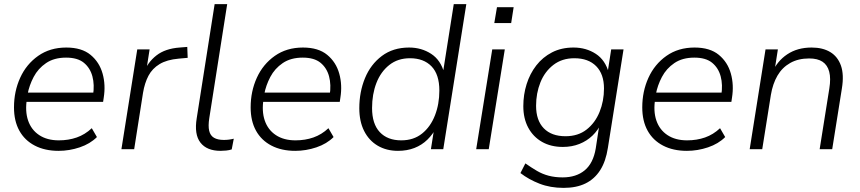

<svg xmlns="http://www.w3.org/2000/svg" viewBox="-20 -725 4181 933"><path d="M265 8Q198 8 149 -17.5Q100 -43 74 -90Q48 -137 48 -203Q48 -281 78 -347Q108 -413 165.5 -453.5Q223 -494 302 -494Q377 -494 420 -458.5Q463 -423 478.5 -367.5Q494 -312 484 -250L481 -230H93L100 -275H451L432 -262Q440 -313 429 -354Q418 -395 387.5 -420Q357 -445 301 -445Q243 -445 204 -418.5Q165 -392 143.5 -351Q122 -310 114 -267L111 -246Q101 -185 116.5 -139.5Q132 -94 170.5 -68.5Q209 -43 266 -43Q313 -43 353 -57Q393 -71 426 -102L451 -59Q418 -26 367.5 -9Q317 8 265 8Z M570 0 647 -485H707L689 -370H678Q697 -422 740 -455.5Q783 -489 853 -494L890 -497L892 -444L848 -440Q791 -435 755.5 -413.5Q720 -392 701.5 -357Q683 -322 675 -274L632 0Z M1052 8Q985 8 954 -32Q923 -72 936 -151L1023 -705H1084L997 -151Q991 -113 996.5 -89.5Q1002 -66 1020 -55.5Q1038 -45 1068 -45Q1080 -45 1092 -46.5Q1104 -48 1116 -51L1106 1Q1094 5 1079.5 6.5Q1065 8 1052 8Z M1415 8Q1348 8 1299 -17.5Q1250 -43 1224 -90Q1198 -137 1198 -203Q1198 -281 1228 -347Q1258 -413 1315.5 -453.5Q1373 -494 1452 -494Q1527 -494 1570 -458.5Q1613 -423 1628.5 -367.5Q1644 -312 1634 -250L1631 -230H1243L1250 -275H1601L1582 -262Q1590 -313 1579 -354Q1568 -395 1537.5 -420Q1507 -445 1451 -445Q1393 -445 1354 -418.5Q1315 -392 1293.5 -351Q1272 -310 1264 -267L1261 -246Q1251 -185 1266.5 -139.5Q1282 -94 1320.5 -68.5Q1359 -43 1416 -43Q1463 -43 1503 -57Q1543 -71 1576 -102L1601 -59Q1568 -26 1517.5 -9Q1467 8 1415 8Z M1914 8Q1858 8 1815.5 -17Q1773 -42 1749.5 -88.5Q1726 -135 1726 -199Q1726 -278 1753.5 -345Q1781 -412 1835.5 -453Q1890 -494 1968 -494Q2028 -494 2075 -463.5Q2122 -433 2139 -369H2132L2185 -705H2246L2134 0H2074L2091 -108H2102Q2084 -73 2057 -46.5Q2030 -20 1994 -6Q1958 8 1914 8ZM1930 -43Q1990 -43 2031 -76Q2072 -109 2093.5 -164Q2115 -219 2115 -285Q2115 -363 2077 -402.5Q2039 -442 1972 -442Q1913 -442 1871.5 -409Q1830 -376 1809 -321.5Q1788 -267 1788 -200Q1788 -123 1825.5 -83Q1863 -43 1930 -43Z M2382 -613 2395 -690H2476L2464 -613ZM2294 0 2372 -485H2433L2355 0Z M2719 188Q2654 188 2601.5 167.5Q2549 147 2509 116L2533 69Q2563 90 2589.5 105.5Q2616 121 2646.5 129Q2677 137 2714 137Q2780 137 2821.5 102.5Q2863 68 2875 -4L2894 -129L2903 -128Q2886 -92 2859 -66Q2832 -40 2795.5 -25.5Q2759 -11 2715 -11Q2657 -11 2614 -35.5Q2571 -60 2547 -104.5Q2523 -149 2523 -209Q2523 -265 2539 -316Q2555 -367 2586 -407Q2617 -447 2662.5 -470.5Q2708 -494 2767 -494Q2828 -494 2875 -463.5Q2922 -433 2939 -369H2932L2950 -485H3010L2934 -7Q2924 59 2896.5 102Q2869 145 2825 166.5Q2781 188 2719 188ZM2728 -63Q2789 -63 2830.5 -95.5Q2872 -128 2893.5 -181Q2915 -234 2915 -295Q2915 -365 2877 -403.5Q2839 -442 2771 -442Q2711 -442 2669 -409.5Q2627 -377 2606 -324.5Q2585 -272 2585 -211Q2585 -140 2622.5 -101.5Q2660 -63 2728 -63Z M3318 8Q3251 8 3202 -17.5Q3153 -43 3127 -90Q3101 -137 3101 -203Q3101 -281 3131 -347Q3161 -413 3218.5 -453.5Q3276 -494 3355 -494Q3430 -494 3473 -458.5Q3516 -423 3531.5 -367.5Q3547 -312 3537 -250L3534 -230H3146L3153 -275H3504L3485 -262Q3493 -313 3482 -354Q3471 -395 3440.5 -420Q3410 -445 3354 -445Q3296 -445 3257 -418.5Q3218 -392 3196.5 -351Q3175 -310 3167 -267L3164 -246Q3154 -185 3169.5 -139.5Q3185 -94 3223.5 -68.5Q3262 -43 3319 -43Q3366 -43 3406 -57Q3446 -71 3479 -102L3504 -59Q3471 -26 3420.5 -9Q3370 8 3318 8Z M3623 0 3700 -485H3760L3742 -370H3731Q3756 -428 3805.5 -461Q3855 -494 3924 -494Q3978 -494 4014.5 -472Q4051 -450 4066.5 -406Q4082 -362 4071 -295L4024 0H3963L4010 -295Q4018 -344 4009.5 -376.5Q4001 -409 3977 -425Q3953 -441 3912 -441Q3859 -441 3820 -419Q3781 -397 3758 -357.5Q3735 -318 3726 -264L3684 0Z"/></svg>

Font: Nunito Sans 12pt Light
Style: Italic
Weight: 300
Italic angle: -9°
Designer: Vernon Adams
Foundry: Vernon Adams
Version: Version 3.101;gftools[0.9.27]